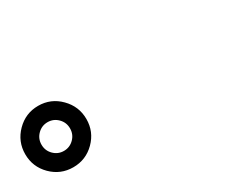

<svg xmlns="http://www.w3.org/2000/svg" viewBox="-36 -1112 1071 815"><g transform="rotate(-30 500.0 -704.5)"><path d="M204.1 -754.9Q183.6 -775.4 154.8 -775.4Q126 -775.4 105.5 -754.9Q85 -734.4 85 -705.1Q85 -675.8 105.5 -655.3Q126 -634.8 154.8 -634.8Q183.6 -634.8 204.1 -655.3Q224.6 -675.8 224.6 -705.1Q224.6 -734.4 204.1 -754.9ZM260.7 -598.6Q216.8 -554.7 154.8 -554.7Q92.8 -554.7 48.8 -598.6Q4.9 -642.6 4.9 -704.6Q4.9 -766.6 48.8 -811Q92.8 -855.5 154.8 -855.5Q216.8 -855.5 260.7 -811Q304.7 -766.6 304.7 -704.6Q304.7 -642.6 260.7 -598.6Z"/></g></svg>

Font: Rounded Mgen+ 2p medium
Style: Regular
Weight: 500
Designer: [Source Han Sans]
Ryoko NISHIZUKA  (kana & ideographs); Paul D. Hunt (Latin, Greek & Cyrillic); Wenlong ZHANG  (bopomofo
Version: Version 1.059.20150602